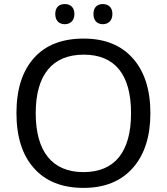

<svg xmlns="http://www.w3.org/2000/svg" viewBox="-20 -915 821 945"><path d="M252 -846.2C252 -811.5 272.9 -795.9 298.8 -795.9C324.2 -795.9 346.2 -811.5 346.2 -846.2C346.2 -880.9 324.2 -895 298.8 -895C272.9 -895 252 -880.9 252 -846.2ZM439.9 -846.2C439.9 -811.5 460.9 -795.9 485.8 -795.9C511.2 -795.9 533.2 -811.5 533.2 -846.2C533.2 -880.9 511.2 -895 485.8 -895C460.9 -895 439.9 -880.9 439.9 -846.2ZM720.2 -357.9C720.2 -472.7 691.4 -563 633.8 -627.9C576.2 -692.9 495.6 -725.1 392.1 -725.1C285.6 -725.1 204.1 -693.4 147 -629.4C89.8 -565.4 61 -475.1 61 -358.9C61 -241.7 89.8 -150.9 147.5 -86.9C204.6 -22.5 286.1 9.8 391.1 9.8C495.1 9.8 575.7 -22.9 633.8 -88.4C691.4 -153.8 720.2 -243.7 720.2 -357.9ZM155.8 -357.9C155.8 -545.9 237.3 -646 392.1 -646C544.9 -646 625 -548.8 625 -357.9C625 -166.5 543.9 -67.9 391.1 -67.9C237.3 -67.9 155.8 -168.9 155.8 -357.9Z"/></svg>

Font: Noto Reveo Sans
Style: Regular
Weight: 400
Designer: Monotype Design team
Foundry: Monotype Imaging Inc.
Version: Version 1.04